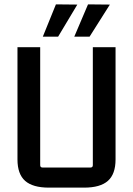

<svg xmlns="http://www.w3.org/2000/svg" viewBox="-20 -851 609 879"><path d="M176 -683 236 -831 334 -830 246 -683ZM320 -683 383 -831 483 -830 390 -683ZM365 8H204Q130 8 95 -23Q60 -54 60 -121V-635H164V-95Q164 -84 175 -84H394Q405 -84 405 -95V-635H509V-121Q509 -54 474 -23Q439 8 365 8Z"/></svg>

Font: Gemunu Libre SemiBold
Style: Regular
Weight: 600
Designer: Puspanada Ekanayake, Sola Matas, Pathum Egodawatta, Kosala Senevirathne
Foundry: mooniak
Version: Version 1.100